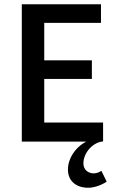

<svg xmlns="http://www.w3.org/2000/svg" viewBox="-20 -669 558 907"><path d="M387 0 372 9C339 30 301 76 301 132C301 188 342 218 397 218C425 218 461 205 484 189L459 138C450 144 437 150 423 150C399 150 374 135 374 103C374 52 419 3 467 -1V-90H189V-296H414V-384H189V-561H457V-649H83V0Z"/></svg>

Font: Falling Sky
Style: Light
Weight: 400
Designer: Paul D. Hunt
Foundry: Adobe Systems Incorporated
Version: Version 1.02